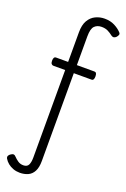

<svg xmlns="http://www.w3.org/2000/svg" viewBox="-280 -961 933 1422"><g transform="rotate(20 187.0 -250.0)"><path d="M79 394Q52 394 28 385.5Q4 377 -14.5 362Q-33 347 -44 328Q-50 317 -46 307Q-42 297 -29 289Q-17 281 -8.5 281.5Q0 282 9 292Q24 308 42.5 320.5Q61 333 85 333Q115 333 125.5 312Q136 291 136 253V-436H43Q33 -436 27 -444Q21 -452 21 -468Q21 -500 41 -500H136V-733Q136 -792 156.5 -827Q177 -862 210.5 -878Q244 -894 282 -894Q327 -894 361 -876.5Q395 -859 416 -836Q425 -827 422 -817.5Q419 -808 410 -798Q400 -788 390.5 -787Q381 -786 371 -793Q351 -809 330.5 -819Q310 -829 281 -829Q247 -829 226 -808Q205 -787 205 -726V-500H344Q363 -500 363 -468Q363 -436 344 -436H204V256Q204 307 188 337.5Q172 368 143.5 381Q115 394 79 394Z"/></g></svg>

Font: Playwrite GB S Light
Style: Regular
Weight: 300
Designer: Veronika Burian, José Scaglione
Foundry: TypeTogether
Version: Version 1.002